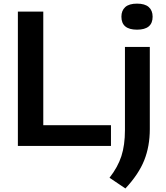

<svg xmlns="http://www.w3.org/2000/svg" viewBox="-20 -804 916 1058"><path d="M78.5 0V-740H218.5V-114H591.5V0ZM671 234.5 583.5 175.5Q629.5 116.5 649 56Q668.5 -4.5 668.5 -87V-545.5H805.5V-92.5Q805.5 2 774.8 79.2Q744 156.5 671 234.5ZM735 -640.5Q649 -640.5 649 -712Q649 -746 670.2 -765Q691.5 -784 735 -784Q778.5 -784 799.8 -765Q821 -746 821 -712Q821 -640.5 735 -640.5Z"/></svg>

Font: Encode Sans SmExp SmBold
Style: Regular
Weight: 600
Width: 6
Designer: Multiple Designers
Foundry: Impallari Type
Version: Version 3.002; ttfautohint (v1.8.3) -l 8 -r 50 -G 200 -x 14 